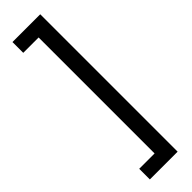

<svg xmlns="http://www.w3.org/2000/svg" viewBox="-315 -808 919 919"><g transform="rotate(-45 144.5 -349.0)"><path d="M232 116H44V44H148V-741H44V-814H232Z"/></g></svg>

Font: Fira Sans Condensed
Style: Regular
Weight: 400
Width: 3
Designer: bBox Type GmbH & Carrois Corporate GbR & Edenspiekermann AG
Foundry: bBox Type GmbH & Carrois Corporate GbR & Edenspiekermann AG
Version: Version 4.301